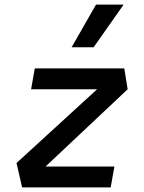

<svg xmlns="http://www.w3.org/2000/svg" viewBox="-20 -815 626 835"><path d="M535.2 -426.8 138.7 -53.7 51.8 -106 465.3 -484.4ZM477.5 -90.8 461.4 0H76.2L51.8 -106L82 -90.8ZM535.2 -426.8H115.2L131.3 -517.6H520.5ZM291.5 -609.4 397.5 -794.9H517.6L387.2 -609.4Z"/></svg>

Font: Cascadia Code PL
Style: Italic
Weight: 400
Italic angle: -10°
Monospace: yes
Designer: Aaron Bell
Foundry: Saja Typeworks
Version: Version 2404.023